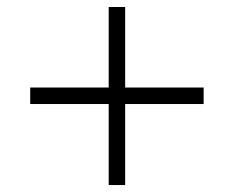

<svg xmlns="http://www.w3.org/2000/svg" viewBox="-20 -578 665 546"><path d="M289.1 -51.8V-282.2H65.9V-329.1H289.1V-558.1H335.9V-329.1H559.1V-282.2H335.9V-51.8Z"/></svg>

Font: HK Grotesk Light Italic
Style: Regular
Weight: 300
Italic angle: -13°
Designer: Alfredo Marco Pradil and Stefan Peev
Foundry: Hanken Design Co.
Version: Version 1.000;PS 001.000;hotconv 1.0.88;makeotf.lib2.5.64775